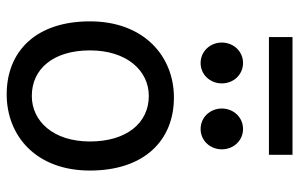

<svg xmlns="http://www.w3.org/2000/svg" viewBox="-186 -730 929 597"><g transform="rotate(90 278.5 -431.5)"><path d="M46.4 -246.6C46.4 -78.6 139.6 12.2 273.4 12.2C401.9 12.2 510.3 -78.6 510.3 -246.6C510.3 -414.6 417.5 -507.8 283.2 -507.8C154.8 -507.8 46.4 -414.6 46.4 -246.6ZM136.7 -246.6C136.7 -360.8 199.2 -429.7 278.3 -429.7C362.3 -429.7 419.9 -360.8 419.9 -246.6C419.9 -132.8 356.9 -65.9 278.3 -65.9C194.3 -65.9 136.7 -132.8 136.7 -246.6ZM317.4 -656.7C317.4 -620.6 344.7 -590.8 380.9 -590.8C417.5 -590.8 444.3 -620.6 444.3 -656.7C444.3 -692.9 417.5 -722.7 380.9 -722.7C344.7 -722.7 317.4 -692.9 317.4 -656.7ZM112.3 -656.7C112.3 -620.6 139.6 -590.8 175.8 -590.8C212.4 -590.8 239.3 -620.6 239.3 -656.7C239.3 -692.9 212.4 -722.7 175.8 -722.7C139.6 -722.7 112.3 -692.9 112.3 -656.7ZM95.2 -803.2H461.4V-876.5H95.2Z"/></g></svg>

Font: Andika
Style: Regular
Weight: 400
Designer: Victor Gaultney, Annie Olsen, Julie Remington, Don Collingsworth, Eric Hays
Foundry: SIL International
Version: Version 1.000